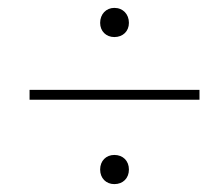

<svg xmlns="http://www.w3.org/2000/svg" viewBox="-20 -576 540 487"><path d="M270 -109C292 -109 307 -124 307 -146C307 -168 292 -183 270 -183C249 -183 234 -168 234 -146C234 -124 249 -109 270 -109ZM270 -482C292 -482 307 -497 307 -518C307 -540 292 -556 270 -556C249 -556 234 -540 234 -518C234 -497 249 -482 270 -482ZM55 -323H486V-348H55Z"/></svg>

Font: Source Serif 4 Display Light
Style: Italic
Weight: 300
Italic angle: -12°
Designer: Frank Grießhammer
Foundry: Adobe Systems Incorporated
Version: Version 4.004;hotconv 1.0.117;makeotfexe 2.5.65602